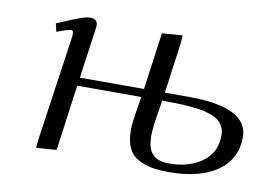

<svg xmlns="http://www.w3.org/2000/svg" viewBox="-57 -531 886 626"><g transform="rotate(10 386.5 -218.0)"><path d="M87.9 -405.8Q142.6 -429.2 163.1 -436.5Q183.6 -443.8 195.8 -443.8Q220.2 -443.8 220.2 -420.9Q220.2 -419.4 219.7 -416.7Q219.2 -414.1 218.8 -409.4Q218.3 -404.8 217.8 -401.9L195.8 -245.1H408.2L434.1 -434.1L502 -439L500 -411.1L477.1 -245.1H556.2Q752.9 -245.1 752.9 -146Q752.9 -73.2 694.8 -32.7Q636.7 7.8 534.2 7.8Q501.5 7.8 477.8 3.4Q454.1 -1 432.6 -12.5Q411.1 -23.9 400.1 -47.1Q389.2 -70.3 389.2 -105Q389.2 -125 394 -155.8L403.8 -217.8H191.9L162.1 0L95.2 4.9L97.2 -20L147.9 -372.1Q150.9 -393.1 141.1 -393.1Q129.9 -393.1 94.2 -378.9ZM458 -100.1Q458 -57.1 475.3 -38.6Q492.7 -20 530.8 -20Q595.2 -20 639.2 -51Q683.1 -82 683.1 -140.1Q683.1 -155.3 677.5 -167Q671.9 -178.7 662.6 -186.8Q653.3 -194.8 637.7 -200.7Q622.1 -206.5 606.2 -209.7Q590.3 -212.9 566.7 -214.8Q543 -216.8 522.5 -217.3Q502 -217.8 473.1 -217.8L460.9 -139.2Q458 -116.2 458 -100.1Z"/></g></svg>

Font: Dehuti
Style: Italic
Weight: 400
Version: Version 1.2